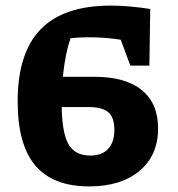

<svg xmlns="http://www.w3.org/2000/svg" viewBox="-20 -653 635 685"><path d="M298 12Q169 12 106 -62.5Q43 -137 43 -291Q43 -464 125 -548.5Q207 -633 375 -633Q407 -633 442 -630Q477 -627 516 -621L473 -497Q397 -520 293 -520Q263 -520 231 -516.5Q199 -513 167 -506L240 -537Q221 -495 210.5 -428Q200 -361 200 -286Q200 -184 223 -141Q246 -98 302 -98Q344 -98 366 -122Q388 -146 388 -190Q388 -234 366.5 -252.5Q345 -271 297 -271H105V-379H317Q428 -379 486 -331.5Q544 -284 544 -195Q544 -99 478 -43.5Q412 12 298 12ZM445 -419 370 -621H516L513 -419Z"/></svg>

Font: Piazzolla Thin Black
Style: Regular
Weight: 900
Version: Version 2.005